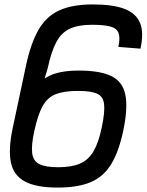

<svg xmlns="http://www.w3.org/2000/svg" viewBox="-20 -834 663 868"><path d="M240 14Q145 14 93.5 -13Q42 -40 29.5 -98.5Q17 -157 37 -253L97 -535Q119 -639 154.5 -700Q190 -761 249 -787.5Q308 -814 399 -814Q490 -814 542.5 -794Q595 -774 613 -730.5Q631 -687 615 -614L515 -622Q524 -663 516 -684.5Q508 -706 479 -714Q450 -722 396 -722Q335 -722 296.5 -704.5Q258 -687 235 -644.5Q212 -602 196 -527L182 -479Q203 -493 226 -500.5Q249 -508 276 -511.5Q303 -515 335 -515Q431 -515 482.5 -490.5Q534 -466 546.5 -406.5Q559 -347 537 -242Q517 -148 482.5 -91.5Q448 -35 390 -10.5Q332 14 240 14ZM243 -78Q304 -78 342 -94.5Q380 -111 403 -150.5Q426 -190 440 -258Q455 -329 450.5 -364Q446 -399 418 -411Q390 -423 333 -423Q272 -423 234 -409Q196 -395 173.5 -355.5Q151 -316 135 -241Q121 -177 125.5 -141.5Q130 -106 158 -92Q186 -78 243 -78Z"/></svg>

Font: Victor Mono Thin
Style: Italic
Weight: 100
Italic angle: -12°
Monospace: yes
Designer: Rune Bjørnerås
Version: Version 1.561;gftools[0.9.30]